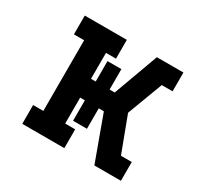

<svg xmlns="http://www.w3.org/2000/svg" viewBox="-120 -672 839 814"><g transform="rotate(30 300.0 -265.0)"><path d="M77 0V-92H127V-438H77V-530H283V-438H234V-311H257V-411H325V-311H350L430 -530H560V-438H507L442 -265L507 -92H560V0H430L350 -219H325V-119H257V-219H234V-92H283V0Z"/></g></svg>

Font: Iosevka Slab Semibold Extended
Style: Regular
Weight: 600
Width: 7
Monospace: yes
Designer: Belleve Invis
Foundry: Belleve Invis
Version: Version 11.1.0; ttfautohint (v1.8.3)